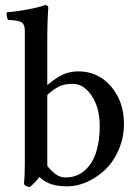

<svg xmlns="http://www.w3.org/2000/svg" viewBox="-20 -719 541 751"><path d="M165 -348.1V-69.8Q182.6 -48.3 199.2 -36.6Q215.8 -24.9 236.8 -24.9Q281.2 -24.9 312 -52.7Q342.8 -80.6 356.4 -124.8Q370.1 -168.9 370.1 -225.1Q370.1 -296.9 339.1 -344Q308.1 -391.1 263.2 -391.1Q235.8 -391.1 215.3 -382.6Q194.8 -374 165 -348.1ZM73.2 1Q77.1 -22.9 77.1 -80.1V-599.1Q77.1 -623.5 64.5 -631.6Q51.8 -639.6 12.2 -641.1Q8.3 -645 6.6 -654.8Q4.9 -664.6 6.8 -670.9Q41 -673.3 88.4 -682.1Q135.7 -690.9 155.8 -699.2Q168.9 -699.2 168.9 -688Q168.9 -687 168.5 -681.9Q168 -676.8 167.5 -667.7Q167 -658.7 166.5 -647Q166 -635.3 165.5 -618.2Q165 -601.1 165 -583V-386.2Q200.7 -416 227.5 -428Q254.4 -439.9 286.1 -439.9Q363.3 -439.9 414.1 -381.1Q464.8 -322.3 464.8 -234.9Q464.8 -181.2 444.8 -134.3Q424.8 -87.4 392.6 -56.4Q360.4 -25.4 321.3 -7.8Q282.2 9.8 243.2 9.8Q208 9.8 182.4 2Q156.7 -5.9 133.8 -26.9Q121.1 -8.3 97.2 12.2Q83 12.2 73.2 1Z"/></svg>

Font: Common Serif News
Style: Regular
Weight: 450
Designer: Philipp H. Poll, Khaled Hosny
Foundry: Stefan Peev, Context Ltd.
Version: Version 1.026